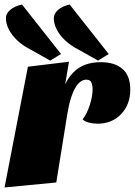

<svg xmlns="http://www.w3.org/2000/svg" viewBox="-31 -804 594 846"><path d="M-11 22 92 -510 273 -532 256 -432Q280 -482 318.5 -506Q357 -530 413 -530Q475 -530 509 -500Q543 -470 543 -410Q543 -343 502.5 -301Q462 -259 399 -259Q380 -259 361.5 -263.5Q343 -268 333 -278Q352 -302 364.5 -341Q377 -380 377 -411Q377 -427 372 -440Q367 -453 349 -453Q337 -453 325 -445Q313 -437 302 -419Q291 -401 281.5 -371.5Q272 -342 265 -298L217 0ZM401 -537 312 -587Q279 -604 255 -627Q231 -650 218.5 -675Q206 -700 206 -724Q206 -744 225 -760.5Q244 -777 276 -784L448 -566ZM190 -537 101 -587Q68 -604 44 -627Q20 -650 7.5 -675Q-5 -700 -5 -724Q-5 -744 14 -760.5Q33 -777 66 -784L238 -566Z"/></svg>

Font: Sansita Swashed Light Black
Style: Regular
Weight: 900
Version: Version 1.003